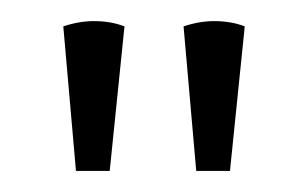

<svg xmlns="http://www.w3.org/2000/svg" viewBox="-20 -751 292 182"><path d="M166 -589H198L212 -726Q199 -731 183 -731Q169 -731 154 -726ZM52 -589H84L98 -726Q85 -731 69 -731Q55 -731 40 -726Z"/></svg>

Font: Arima Madurai Light
Style: Regular
Weight: 300
Designer: Joana Correia and Natanael Gama
Foundry: NDISCOVER
Version: Version 1.020